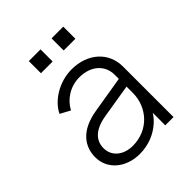

<svg xmlns="http://www.w3.org/2000/svg" viewBox="-206 -850 985 985"><g transform="rotate(-45 286.5 -358.0)"><path d="M254 -640V-728H169V-640ZM419 -640V-728H334V-640ZM235 12C300 12 355 -12 395 -48C410 -61 422 -76 431 -91V0H491V-367C491 -470 410 -543 294 -543C203 -543 119 -489 89 -425L143 -396C171 -449 227 -486 294 -486C375 -486 431 -438 431 -367V-337L232 -304C109 -284 61 -216 61 -138C61 -50 136 12 235 12ZM431 -281V-235C431 -132 354 -43 239 -43C172 -43 124 -83 124 -140C124 -193 157 -236 248 -251Z"/></g></svg>

Font: Plus Jakarta Sans Light
Style: Regular
Weight: 300
Designer: Gumpita Rahayu
Foundry: Tokotype
Version: Version 2.071;gftools[0.9.30]